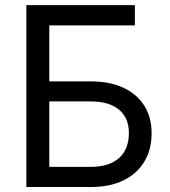

<svg xmlns="http://www.w3.org/2000/svg" viewBox="-20 -748 680 768"><path d="M85.4 0V-727.5H519.5V-646.5H177.2V-422.4H344.7Q418.9 -422.4 473.1 -397.2Q527.3 -372.1 556.9 -325.7Q586.4 -279.3 586.4 -215.3Q586.4 -149.4 557.1 -101.1Q527.8 -52.7 473.6 -26.4Q419.4 0 344.7 0ZM177.2 -80.6H342.8Q416.5 -80.6 456.1 -115.7Q495.6 -150.9 495.6 -216.3Q495.6 -276.4 456.1 -309.3Q416.5 -342.3 342.8 -342.3H177.2Z"/></svg>

Font: Inter 17pt
Style: Regular
Weight: 400
Version: Version 4.001;git-66647c0bb